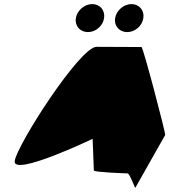

<svg xmlns="http://www.w3.org/2000/svg" viewBox="-20 -932 828 939"><path d="M52 -145C40 -65 433 -253 433 -253L439 -98C439 -90 593 -84 604 -84C615 -84 641 -6 642 -14L788 -272C790 -282 680 -702 672 -702C672 -702 533 -703 452 -703C371 -703 64 -225 52 -145ZM351 -843C345 -805 372 -775 410 -775C448 -775 483 -805 489 -843C495 -881 469 -912 431 -912C393 -912 357 -881 351 -843ZM543 -843C537 -805 564 -775 602 -775C640 -775 675 -805 681 -843C687 -881 661 -912 623 -912C585 -912 549 -881 543 -843Z"/></svg>

Font: Ampere
Style: Ita
Weight: 400
Version: Version 1